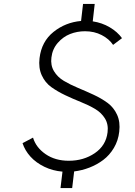

<svg xmlns="http://www.w3.org/2000/svg" viewBox="-20 -862 683 971"><path d="M583 -196Q578 -151 556 -114Q534 -77 502 -53Q470 -29 432.5 -14.5Q395 0 355 5L345 89H286L296 6Q247 2 204.5 -18.5Q162 -39 134 -70Q106 -101 94 -138L147 -166Q162 -116 210.5 -82.5Q259 -49 328 -49Q403 -49 459.5 -87.5Q516 -126 524 -193Q529 -233 511 -262.5Q493 -292 461 -311Q429 -330 389 -346Q349 -362 310 -380.5Q271 -399 239.5 -421.5Q208 -444 191 -481.5Q174 -519 180 -568Q190 -652 250.5 -700.5Q311 -749 390 -756L400 -842H459L449 -754Q496 -747 535 -724Q574 -701 597 -669L552 -635Q532 -665 494.5 -684.5Q457 -704 410 -704Q370 -704 334.5 -690Q299 -676 272 -645Q245 -614 240 -571Q235 -532 253 -502Q271 -472 303 -453Q335 -434 374.5 -417.5Q414 -401 453 -383Q492 -365 523.5 -342Q555 -319 572 -282Q589 -245 583 -196Z"/></svg>

Font: Orkney Light
Style: LightItalic
Weight: 300
Designer: Samuel Oakes and Alfredo Marco Pradil
Foundry: Alfredo Marco Pradil
Version: 1.0; ttfautohint (v1.5)